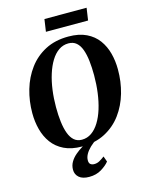

<svg xmlns="http://www.w3.org/2000/svg" viewBox="-160 -1010 1032 1335"><g transform="rotate(-15 356.0 -342.5)"><path d="M318.5 11Q243 11 190.2 -14.8Q137.5 -40.5 105.2 -84.5Q73 -128.5 58.2 -184.8Q43.5 -241 43.5 -302Q43.5 -389.5 67 -470Q90.5 -550.5 137.8 -614.2Q185 -678 256.2 -715.2Q327.5 -752.5 423 -752.5Q499 -752.5 551.8 -727Q604.5 -701.5 636.5 -657.8Q668.5 -614 683 -558.5Q697.5 -503 697.5 -443Q698 -355 674.5 -273.5Q651 -192 603.8 -128Q556.5 -64 485.2 -26.5Q414 11 318.5 11ZM330 -35Q368.5 -35 399.8 -56.8Q431 -78.5 455 -117.5Q479 -156.5 495 -208.2Q511 -260 519 -320.8Q527 -381.5 527 -446Q527 -502.5 521.5 -550Q516 -597.5 503.2 -632.8Q490.5 -668 468 -687.2Q445.5 -706.5 411 -706.5Q372.5 -706.5 341 -684.8Q309.5 -663 285.8 -624.2Q262 -585.5 245.8 -534Q229.5 -482.5 221.5 -422.8Q213.5 -363 213.5 -299.5Q213.5 -242 219.5 -193.5Q225.5 -145 238.8 -109.5Q252 -74 274.2 -54.5Q296.5 -35 330 -35ZM312.5 228Q264.5 228 239.8 206.5Q215 185 215 151Q215 121 229.5 96Q244 71 267.8 50.5Q291.5 30 319.2 13.5Q347 -3 373.5 -16.5L405.5 -28L435 -17Q401.5 4 378.5 26.2Q355.5 48.5 343.5 70.5Q331.5 92.5 331.5 113Q331 133.5 341.2 142.2Q351.5 151 369 151Q389 151 406.5 141.5Q424 132 444 116.5L458.5 156.5Q439 181.5 401.2 204.8Q363.5 228 312.5 228ZM294.5 -913H598L585 -824.5H281.5Z"/></g></svg>

Font: Merriweather 72pt ExtraBold
Style: Italic
Weight: 800
Italic angle: -7.8°
Version: Version 2.101